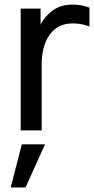

<svg xmlns="http://www.w3.org/2000/svg" viewBox="-20 -576 415 848"><path d="M71.3 0V-538.1H159.2V-466.8Q174.8 -501 210.9 -528.3Q247.1 -555.7 300.8 -555.7Q341.8 -555.7 375 -542V-459Q339.8 -472.7 300.8 -472.7Q235.4 -472.7 199.7 -422.9Q164.1 -373 164.1 -291V0ZM27.3 252 76.2 61.5H178.7L92.8 252Z"/></svg>

Font: Gothic A1 Medium
Style: Regular
Weight: 500
Designer: HanYang I&C Co.,Ltd.
Foundry: HanYang I&C Co.,Ltd.
Version: Version 2.50